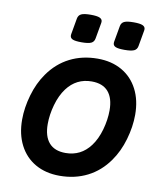

<svg xmlns="http://www.w3.org/2000/svg" viewBox="-89 -866 778 946"><g transform="rotate(10 300.0 -393.0)"><path d="M346.2 -772.9Q346.2 -769 345.7 -766.6L331.5 -686.5Q328.6 -669.4 314.5 -662.6Q300.3 -655.8 266.1 -655.8Q234.9 -655.8 221.9 -661.4Q209 -667 209 -680.2Q209 -684.1 209.5 -686.5L223.6 -766.6Q226.6 -783.7 240.5 -790.5Q254.4 -797.4 288.6 -797.4Q319.3 -797.4 332.8 -791.5Q346.2 -785.6 346.2 -772.9ZM561 -772.9Q561 -769 560.5 -766.6L546.4 -686.5Q543.5 -669.4 529.3 -662.6Q515.1 -655.8 481 -655.8Q449.7 -655.8 436.8 -661.4Q423.8 -667 423.8 -680.2Q423.8 -684.1 424.3 -686.5L438.5 -766.6Q441.4 -783.7 455.3 -790.5Q469.2 -797.4 503.4 -797.4Q534.2 -797.4 547.6 -791.5Q561 -785.6 561 -772.9ZM588.9 -349.6Q588.9 -289.6 570.3 -225.6Q551.8 -161.6 517.1 -112.8Q474.6 -52.2 412.6 -20.8Q350.6 10.7 273.4 10.7Q204.1 10.7 152.3 -18.8Q100.6 -48.3 72.5 -102.8Q44.4 -157.2 44.4 -230Q44.4 -290 63 -354Q81.5 -418 116.2 -466.8Q158.7 -527.3 220.7 -558.8Q282.7 -590.3 359.9 -590.3Q429.2 -590.3 481 -560.8Q532.7 -531.2 560.8 -476.8Q588.9 -422.4 588.9 -349.6ZM226.6 -412.1Q200.7 -377.4 186.5 -327.1Q172.4 -276.9 172.4 -230.5Q172.4 -169.4 200.2 -137.2Q228 -105 283.2 -105Q359.9 -105 406.7 -167.5Q432.6 -202.1 446.8 -252.4Q460.9 -302.7 460.9 -349.1Q460.9 -410.2 433.1 -442.4Q405.3 -474.6 350.1 -474.6Q273.4 -474.6 226.6 -412.1Z"/></g></svg>

Font: Courier Prime Sans
Style: Bold Italic
Weight: 700
Italic angle: -10°
Designer: Alan Dague-Greene
Foundry: Quote-Unquote Apps
Version: Version 3.020